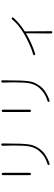

<svg xmlns="http://www.w3.org/2000/svg" viewBox="1076 -1857 848 3040"><g transform="rotate(-90 1500.0 -337.0)"><path d="M436 21Q413 29 408 13Q402 -3 426 -10Q551 -46 631 -142Q684 -207 701 -292Q716 -367 716 -529Q716 -541 716 -553L712 -717Q712 -741 731 -741Q749 -741 749 -717L746 -542Q746 -351 726 -266Q708 -192 653 -122Q611 -67 550 -33Q540 -27 530 -21Q494 0 436 21ZM266 -271Q247 -271 247 -295V-710Q247 -734 266 -734Q284 -734 284 -710V-295Q284 -271 266 -271Z M1436 21Q1413 29 1408 13Q1402 -3 1426 -10Q1551 -46 1631 -142Q1684 -207 1701 -292Q1716 -367 1716 -529Q1716 -541 1716 -553L1712 -717Q1712 -741 1731 -741Q1749 -741 1749 -717L1746 -542Q1746 -351 1726 -266Q1708 -192 1653 -122Q1611 -67 1550 -33Q1540 -27 1530 -21Q1494 0 1436 21ZM1266 -271Q1247 -271 1247 -295V-710Q1247 -734 1266 -734Q1284 -734 1284 -710V-295Q1284 -271 1266 -271Z M2508 67Q2490 67 2490 43L2493 -345Q2493 -350 2489 -347Q2334 -256 2174 -206Q2151 -199 2147 -216Q2142 -232 2165 -238Q2229 -254 2337 -304Q2427 -345 2500 -390Q2635 -473 2710 -565Q2725 -583 2738 -572Q2751 -561 2735 -543Q2647 -447 2529 -373Q2523 -369 2523 -362L2526 43Q2526 67 2508 67Z"/></g></svg>

Font: Resource Han Rounded JP ExtraLight
Style: Regular
Weight: 250
Designer: Cyano Hao (round all glyphs); Ryoko NISHIZUKA 西塚涼子 (kana, bopomofo & ideographs); Paul D. Hunt (Latin, Greek & Cyrillic)
Foundry: Cyano Hao
Version: 0.990